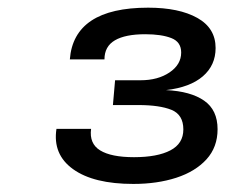

<svg xmlns="http://www.w3.org/2000/svg" viewBox="-20 -916 640 488"><path d="M319 -448.5Q218 -448.5 165.8 -486Q113.5 -523.5 123.5 -588.5H211.5Q206.5 -551 234.5 -533.8Q262.5 -516.5 320.5 -516.5Q380 -516.5 413 -533.8Q446 -551 446 -587Q446 -624.5 415.8 -636.8Q385.5 -649 331.5 -649H267L272.5 -712H337Q381.5 -712 411 -732Q440.5 -752 440.5 -782.5Q440.5 -809.5 415.5 -819.2Q390.5 -829 349 -829Q298.5 -829 272 -813.5Q245.5 -798 245.5 -765H157.5Q162.5 -830.5 212.2 -863.5Q262 -896.5 356.5 -896.5Q435 -896.5 481.5 -870.5Q528 -844.5 528 -794Q528 -750 495.5 -722Q463 -694 402 -687Q464.5 -684 498.8 -660.2Q533 -636.5 533 -587.5Q533 -542 504.8 -511Q476.5 -480 428 -464.2Q379.5 -448.5 319 -448.5Z"/></svg>

Font: Spline Sans Mono Medium
Style: Italic
Weight: 500
Italic angle: -4°
Monospace: yes
Designer: Eben Sorkin, Mirko Velimirovic
Foundry: Sorkin Type
Version: Version 1.004